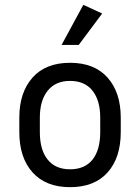

<svg xmlns="http://www.w3.org/2000/svg" viewBox="-20 -765 581 795"><path d="M480 -278V-218Q480 -112 425.5 -51Q371 10 270 10Q170 10 115 -51Q60 -112 60 -218V-278Q60 -382 114.5 -443.5Q169 -505 270 -505Q371 -505 425.5 -443.5Q480 -382 480 -278ZM395 -278Q395 -349 363 -389.5Q331 -430 270 -430Q210 -430 177.5 -389.5Q145 -349 145 -278V-218Q145 -144 177.5 -104Q210 -64 270 -64Q331 -64 363 -104Q395 -144 395 -218ZM306 -579H235L325 -745L403 -709Z"/></svg>

Font: Inria Sans
Style: Regular
Weight: 400
Designer: Black Foundry Team
Foundry: Black Foundry
Version: Version 1.2; ttfautohint (v1.8.3)